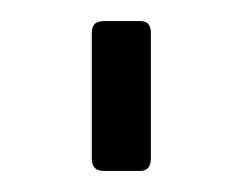

<svg xmlns="http://www.w3.org/2000/svg" viewBox="-20 -162 231 182"><path d="M123 -131V-12Q123 0 113 0H78Q67 0 67 -12V-131Q67 -142 78 -142H113Q123 -142 123 -131Z"/></svg>

Font: Rajdhani
Style: Regular
Weight: 400
Designer: Satya Rajpurohit, Jyotish Sonowal
Foundry: Indian Type Foundry
Version: Version 1.201;PS 1.0;hotconv 1.0.78;makeotf.lib2.5.61930; tt